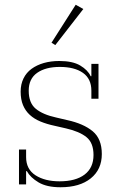

<svg xmlns="http://www.w3.org/2000/svg" viewBox="-20 -777 516 809"><path d="M235 12Q177 12 142.5 -8.5Q108 -29 93 -56H90V0H60V-147H90V-115Q90 -64 129.5 -38.5Q169 -13 231 -13Q299 -13 336.5 -41.5Q374 -70 374 -124Q374 -175 344.5 -199Q315 -223 258 -236L210 -247Q177 -254 150.5 -265Q124 -276 105.5 -293Q87 -310 77 -334Q67 -358 67 -391Q67 -422 79 -446.5Q91 -471 113 -487Q135 -503 164.5 -511.5Q194 -520 230 -520Q286 -520 318 -501Q350 -482 362 -456H365V-508H395V-361H365V-395Q365 -445 329.5 -470Q294 -495 232 -495Q172 -495 136.5 -470Q101 -445 101 -395Q101 -343 131 -318.5Q161 -294 216 -282L263 -271Q332 -256 370.5 -224Q409 -192 409 -128Q409 -63 362.5 -25.5Q316 12 235 12ZM197 -597 299 -757 331 -739 213 -587Z"/></svg>

Font: IBM Plex Serif ExtraLight
Style: Regular
Weight: 200
Designer: Mike Abbink, Paul van der Laan, Pieter van Rosmalen
Foundry: Bold Monday
Version: Version 2.5